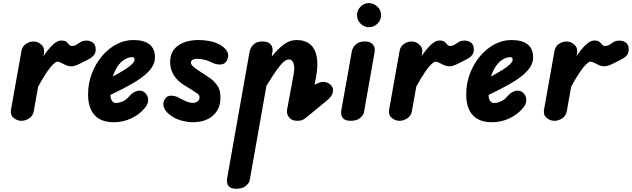

<svg xmlns="http://www.w3.org/2000/svg" viewBox="-20 -762 3986 1211"><path d="M115.5 0Q88 0 66 -18.2Q44 -36.5 49 -68.5L115.5 -441.5Q121 -470.5 144.2 -485.5Q167.5 -500.5 191 -500.5Q219 -500.5 241.2 -479.8Q263.5 -459 257.5 -424.5L254 -407.5Q282.5 -450.5 311.8 -478.5Q341 -506.5 365.5 -506.5Q389 -506.5 399 -498Q409 -489.5 415.8 -480.8Q422.5 -472 435.5 -472Q450 -472 464.8 -481.5Q479.5 -491 487 -496Q501.5 -505.5 524.2 -506Q547 -506.5 565.2 -493.5Q583.5 -480.5 583.5 -450Q583.5 -428.5 573.2 -415.2Q563 -402 548.8 -394Q534.5 -386 523 -380Q503.5 -369.5 476.2 -356.8Q449 -344 431.5 -344Q411.5 -344 395.2 -351.2Q379 -358.5 365.8 -365.8Q352.5 -373 340.5 -373Q332.5 -373 316 -357.5Q299.5 -342 275.5 -307.2Q251.5 -272.5 220.5 -215L192.5 -58.5Q187 -30 163.2 -15Q139.5 0 115.5 0Z M698.5 9Q617.5 9 576.5 -36Q535.5 -81 535.5 -167.5Q535.5 -235.5 558.8 -297Q582 -358.5 622 -406.5Q662 -454.5 713.2 -482Q764.5 -509.5 820 -509.5Q889 -509.5 923.2 -481.8Q957.5 -454 957.5 -400.5Q957.5 -378 948.2 -356.5Q939 -335 920.2 -314.2Q901.5 -293.5 873.5 -272.8Q845.5 -252 808 -231Q785 -217.5 750.5 -199.8Q716 -182 676 -163Q676.5 -154.5 677.8 -147.8Q679 -141 681 -135.5Q685 -125.5 692.2 -119Q699.5 -112.5 709.5 -112.5Q732.5 -112.5 755.2 -123Q778 -133.5 795 -154.5Q817.5 -180.5 843.8 -188Q870 -195.5 891.5 -179.5Q902 -172 909 -157Q916 -142 913.8 -122.2Q911.5 -102.5 892.5 -79.5Q858 -38.5 806.5 -14.8Q755 9 698.5 9ZM691.5 -279.5Q705.5 -287 719 -294.8Q732.5 -302.5 746.5 -310.5Q774 -326.5 792 -340Q810 -353.5 819.2 -364.8Q828.5 -376 828.5 -385Q828.5 -391.5 825.8 -396.5Q823 -401.5 816.5 -401.5Q788.5 -401.5 764.5 -386.2Q740.5 -371 722 -343.5Q703.5 -316 691.5 -279.5Z M1196 9Q1167 9 1131.2 0.2Q1095.5 -8.5 1068.5 -25.5Q1027 -52 1015 -81Q1003 -110 1019 -135Q1033.5 -160.5 1063.2 -158.5Q1093 -156.5 1116.5 -141Q1125.5 -136 1149.2 -124.8Q1173 -113.5 1197 -113.5Q1219 -113.5 1228.8 -124.5Q1238.5 -135.5 1238.5 -146.5Q1238.5 -155 1236 -160.2Q1233.5 -165.5 1225 -172Q1211 -182 1190 -195.2Q1169 -208.5 1145.5 -222.5Q1100 -249.5 1076.5 -287.2Q1053 -325 1053 -372Q1053 -437 1101.5 -473.2Q1150 -509.5 1234.5 -509.5Q1263.5 -509.5 1296 -504Q1328.5 -498.5 1356 -485.5Q1396 -466.5 1411.8 -439Q1427.5 -411.5 1410.5 -379Q1397.5 -355.5 1369.2 -355Q1341 -354.5 1313.5 -369Q1296.5 -378 1272.2 -384.5Q1248 -391 1222.5 -391Q1204.5 -391 1194.2 -384.5Q1184 -378 1184 -368Q1184 -355.5 1198.2 -342.5Q1212.5 -329.5 1244.5 -309Q1266 -295 1289.5 -279.8Q1313 -264.5 1325 -252.5Q1344.5 -234 1357.5 -210.8Q1370.5 -187.5 1370.5 -143.5Q1370.5 -98 1349.2 -63.5Q1328 -29 1288.8 -10Q1249.5 9 1196 9Z M1854.5 0Q1819.5 0 1802.8 -22.2Q1786 -44.5 1790.5 -70L1832 -292.5Q1837.5 -322.5 1835.2 -343.8Q1833 -365 1824.2 -376Q1815.5 -387 1802 -387Q1776 -387 1740.5 -340.5Q1705 -294 1660.5 -221L1555 375.5Q1552 391.5 1531.2 410Q1510.5 428.5 1470.5 428.5Q1434.5 428.5 1421 410.2Q1407.5 392 1412 366L1555 -440.5Q1557 -449 1564.5 -463.2Q1572 -477.5 1589.2 -489Q1606.5 -500.5 1636.5 -500.5Q1671 -500.5 1687.2 -482Q1703.5 -463.5 1698 -432L1693.5 -405Q1729.5 -450 1767.8 -479.8Q1806 -509.5 1850 -509.5Q1904 -509.5 1936.5 -482.2Q1969 -455 1978.2 -402Q1987.5 -349 1972.5 -270.5L1964 -227.5L1968.5 -230Q1983 -237 1996.2 -241.8Q2009.5 -246.5 2022 -245.5Q2048 -244 2066 -226.5Q2084 -209 2079.5 -182Q2077.5 -167.5 2066.8 -153.5Q2056 -139.5 2040 -126.5L1920.5 -28Q1909.5 -18.5 1894.8 -9.2Q1880 0 1854.5 0Z M2191.5 0Q2155 0 2141.8 -18.5Q2128.5 -37 2132 -62.5L2199.5 -440.5Q2201 -449 2208.8 -463.2Q2216.5 -477.5 2234 -489Q2251.5 -500.5 2281.5 -500.5Q2315.5 -500.5 2331.8 -482Q2348 -463.5 2342.5 -432L2275.5 -52.5Q2273 -37 2252 -18.5Q2231 0 2191.5 0ZM2232 -666.5Q2232 -697 2254 -719.8Q2276 -742.5 2306.5 -742.5Q2336 -742.5 2359.8 -720.8Q2383.5 -699 2383.5 -666.5Q2383.5 -635 2360.8 -612.8Q2338 -590.5 2306.5 -590.5Q2276.5 -590.5 2254.2 -612.8Q2232 -635 2232 -666.5Z M2500.5 0Q2473 0 2451 -18.2Q2429 -36.5 2434 -68.5L2500.5 -441.5Q2506 -470.5 2529.2 -485.5Q2552.5 -500.5 2576 -500.5Q2604 -500.5 2626.2 -479.8Q2648.5 -459 2642.5 -424.5L2639 -407.5Q2667.5 -450.5 2696.8 -478.5Q2726 -506.5 2750.5 -506.5Q2774 -506.5 2784 -498Q2794 -489.5 2800.8 -480.8Q2807.5 -472 2820.5 -472Q2835 -472 2849.8 -481.5Q2864.5 -491 2872 -496Q2886.5 -505.5 2909.2 -506Q2932 -506.5 2950.2 -493.5Q2968.5 -480.5 2968.5 -450Q2968.5 -428.5 2958.2 -415.2Q2948 -402 2933.8 -394Q2919.5 -386 2908 -380Q2888.5 -369.5 2861.2 -356.8Q2834 -344 2816.5 -344Q2796.5 -344 2780.2 -351.2Q2764 -358.5 2750.8 -365.8Q2737.5 -373 2725.5 -373Q2717.5 -373 2701 -357.5Q2684.5 -342 2660.5 -307.2Q2636.5 -272.5 2605.5 -215L2577.5 -58.5Q2572 -30 2548.2 -15Q2524.5 0 2500.5 0Z M3083.5 9Q3002.5 9 2961.5 -36Q2920.5 -81 2920.5 -167.5Q2920.5 -235.5 2943.8 -297Q2967 -358.5 3007 -406.5Q3047 -454.5 3098.2 -482Q3149.5 -509.5 3205 -509.5Q3274 -509.5 3308.2 -481.8Q3342.5 -454 3342.5 -400.5Q3342.5 -378 3333.2 -356.5Q3324 -335 3305.2 -314.2Q3286.5 -293.5 3258.5 -272.8Q3230.5 -252 3193 -231Q3170 -217.5 3135.5 -199.8Q3101 -182 3061 -163Q3061.5 -154.5 3062.8 -147.8Q3064 -141 3066 -135.5Q3070 -125.5 3077.2 -119Q3084.5 -112.5 3094.5 -112.5Q3117.5 -112.5 3140.2 -123Q3163 -133.5 3180 -154.5Q3202.5 -180.5 3228.8 -188Q3255 -195.5 3276.5 -179.5Q3287 -172 3294 -157Q3301 -142 3298.8 -122.2Q3296.5 -102.5 3277.5 -79.5Q3243 -38.5 3191.5 -14.8Q3140 9 3083.5 9ZM3076.5 -279.5Q3090.5 -287 3104 -294.8Q3117.5 -302.5 3131.5 -310.5Q3159 -326.5 3177 -340Q3195 -353.5 3204.2 -364.8Q3213.5 -376 3213.5 -385Q3213.5 -391.5 3210.8 -396.5Q3208 -401.5 3201.5 -401.5Q3173.5 -401.5 3149.5 -386.2Q3125.5 -371 3107 -343.5Q3088.5 -316 3076.5 -279.5Z M3477.5 0Q3450 0 3428 -18.2Q3406 -36.5 3411 -68.5L3477.5 -441.5Q3483 -470.5 3506.2 -485.5Q3529.5 -500.5 3553 -500.5Q3581 -500.5 3603.2 -479.8Q3625.5 -459 3619.5 -424.5L3616 -407.5Q3644.5 -450.5 3673.8 -478.5Q3703 -506.5 3727.5 -506.5Q3751 -506.5 3761 -498Q3771 -489.5 3777.8 -480.8Q3784.5 -472 3797.5 -472Q3812 -472 3826.8 -481.5Q3841.5 -491 3849 -496Q3863.5 -505.5 3886.2 -506Q3909 -506.5 3927.2 -493.5Q3945.5 -480.5 3945.5 -450Q3945.5 -428.5 3935.2 -415.2Q3925 -402 3910.8 -394Q3896.5 -386 3885 -380Q3865.5 -369.5 3838.2 -356.8Q3811 -344 3793.5 -344Q3773.5 -344 3757.2 -351.2Q3741 -358.5 3727.8 -365.8Q3714.5 -373 3702.5 -373Q3694.5 -373 3678 -357.5Q3661.5 -342 3637.5 -307.2Q3613.5 -272.5 3582.5 -215L3554.5 -58.5Q3549 -30 3525.2 -15Q3501.5 0 3477.5 0Z"/></svg>

Font: Edu VIC WA NT Hand
Style: Regular
Weight: 400
Designer: Tina and Corey Anderson, Eben Sorkin, Mirko Velimirovic
Foundry: Google for Education
Version: Version 1.000